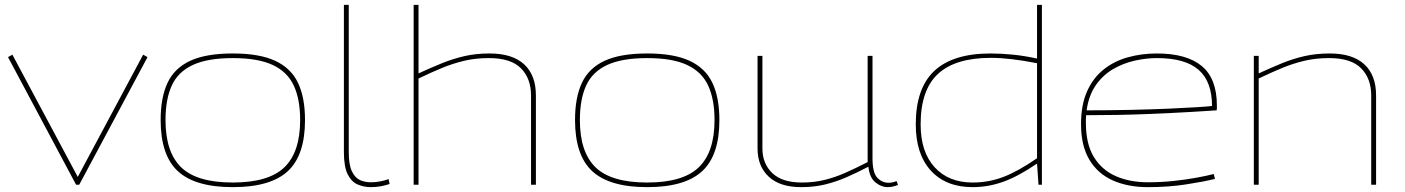

<svg xmlns="http://www.w3.org/2000/svg" viewBox="-20 -760 5782 790"><path d="M293 0 13 -525 31 -535 300 -32 569 -535 587 -525 306 0Z M641 -266Q641 -359 669.5 -419.5Q698 -480 763 -510Q828 -540 938 -540Q1047 -540 1112 -510Q1177 -480 1206 -419.5Q1235 -359 1235 -266Q1235 -121 1164 -55.5Q1093 10 938 10Q783 10 712 -55.5Q641 -121 641 -266ZM661 -266Q661 -134 725.5 -71.5Q790 -9 938 -9Q1085 -9 1150 -71.5Q1215 -134 1215 -266Q1215 -351 1189 -407.5Q1163 -464 1102.5 -492.5Q1042 -521 938 -521Q834 -521 773 -492.5Q712 -464 686.5 -407.5Q661 -351 661 -266Z M1415 -740V-134Q1415 -82 1428 -55Q1441 -28 1461.5 -19Q1482 -10 1506 -10Q1525 -10 1543.5 -13.5Q1562 -17 1579 -23L1583 -3Q1566 3 1546.5 6.5Q1527 10 1506 10Q1477 10 1451.5 -1Q1426 -12 1410.5 -43Q1395 -74 1395 -134V-740Z M1682 0V-740H1702V-458Q1752 -481 1797.5 -499.5Q1843 -518 1890.5 -529Q1938 -540 1994 -540Q2088 -540 2136.5 -495.5Q2185 -451 2185 -367V0H2165V-367Q2165 -437 2123.5 -479Q2082 -521 1992 -521Q1937 -521 1890.5 -510Q1844 -499 1799 -480.5Q1754 -462 1702 -437V0Z M2346 -266Q2346 -359 2374.5 -419.5Q2403 -480 2468 -510Q2533 -540 2643 -540Q2752 -540 2817 -510Q2882 -480 2911 -419.5Q2940 -359 2940 -266Q2940 -121 2869 -55.5Q2798 10 2643 10Q2488 10 2417 -55.5Q2346 -121 2346 -266ZM2366 -266Q2366 -134 2430.5 -71.5Q2495 -9 2643 -9Q2790 -9 2855 -71.5Q2920 -134 2920 -266Q2920 -351 2894 -407.5Q2868 -464 2807.5 -492.5Q2747 -521 2643 -521Q2539 -521 2478 -492.5Q2417 -464 2391.5 -407.5Q2366 -351 2366 -266Z M3277 10Q3189 10 3143 -33Q3097 -76 3097 -149V-530H3117V-149Q3117 -87 3157.5 -48Q3198 -9 3279 -9Q3330 -9 3374 -20Q3418 -31 3460.5 -50Q3503 -69 3550 -93V-530H3570V-108Q3570 -50 3589.5 -29Q3609 -8 3636 -8Q3653 -8 3669 -15L3675 1Q3652 10 3632 10Q3606 10 3582 -9.5Q3558 -29 3553 -74Q3505 -49 3462.5 -30.5Q3420 -12 3375 -1Q3330 10 3277 10Z M4253 0 4247 -87Q4171 -35 4109 -12.5Q4047 10 3982 10Q3872 10 3810 -58Q3748 -126 3748 -248Q3748 -397 3824.5 -468.5Q3901 -540 4056 -540Q4100 -540 4149 -535Q4198 -530 4247 -519V-740H4267V0ZM4247 -109V-500Q4190 -511 4143 -516.5Q4096 -522 4057 -522Q3911 -522 3839.5 -456Q3768 -390 3768 -248Q3768 -135 3825.5 -72Q3883 -9 3982 -9Q4048 -9 4108.5 -32Q4169 -55 4247 -109Z M4703 10Q4621 10 4559 -17.5Q4497 -45 4462.5 -102.5Q4428 -160 4428 -249Q4428 -329 4453 -384.5Q4478 -440 4521.5 -474.5Q4565 -509 4621.5 -524.5Q4678 -540 4740 -540Q4862 -540 4924.5 -488.5Q4987 -437 4987 -325Q4987 -321 4987 -315.5Q4987 -310 4986 -306Q4959 -304 4882.5 -299.5Q4806 -295 4694 -290.5Q4582 -286 4449 -286Q4448 -278 4448 -270Q4448 -262 4448 -254Q4448 -168 4480.5 -114.5Q4513 -61 4570.5 -35.5Q4628 -10 4704 -10Q4757 -10 4809 -15.5Q4861 -21 4904 -29Q4947 -37 4974 -44L4979 -24Q4936 -13 4862 -1.5Q4788 10 4703 10ZM4451 -306Q4548 -306 4635 -308Q4722 -310 4791 -313Q4860 -316 4906 -319Q4952 -322 4967 -324Q4967 -424 4912 -472.5Q4857 -521 4740 -521Q4696 -521 4649 -510.5Q4602 -500 4560.5 -476Q4519 -452 4489.5 -410.5Q4460 -369 4451 -306Z M5139 0V-530H5159V-458Q5209 -481 5254 -499.5Q5299 -518 5347 -529Q5395 -540 5451 -540Q5545 -540 5593.5 -495.5Q5642 -451 5642 -367V0H5622V-367Q5622 -437 5580.5 -479Q5539 -521 5449 -521Q5394 -521 5347.5 -510Q5301 -499 5256 -480.5Q5211 -462 5159 -437V0Z"/></svg>

Font: Georama Extended Thin
Style: Regular
Weight: 100
Width: 7
Designer: Jean-Baptiste Levee
Foundry: Production Type
Version: Version 1.000